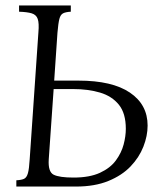

<svg xmlns="http://www.w3.org/2000/svg" viewBox="-20 -685 596 705"><path d="M268 -389Q392 -389 457 -345Q522 -301 522 -224Q522 -186 506.5 -146.5Q491 -107 459.5 -74Q428 -41 378 -20.5Q328 0 259 0H40V-23Q59 -24 68.5 -28.5Q78 -33 82.5 -49Q87 -65 89 -100L121 -566Q124 -600 118.5 -615.5Q113 -631 96.5 -636Q80 -641 50 -642V-665H240V-642Q221 -641 211.5 -636Q202 -631 198 -615.5Q194 -600 191 -565L179 -389ZM250 -33Q309 -33 347 -50.5Q385 -68 405.5 -96Q426 -124 434 -154.5Q442 -185 442 -212Q442 -269 416.5 -300.5Q391 -332 347.5 -345Q304 -358 248 -358H177L159 -100Q156 -54 177 -43.5Q198 -33 250 -33Z"/></svg>

Font: Bona Nova SC
Style: Italic
Weight: 400
Italic angle: -4°
Designer: Mateusz Machalski
Foundry: Capitalics
Version: Version 4.001; ttfautohint (v1.8.4.7-5d5b)